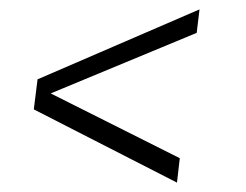

<svg xmlns="http://www.w3.org/2000/svg" viewBox="-20 -468 524 409"><path d="M52 -235 60 -299 405 -448 399 -398 88 -269 363 -131 357 -79Z"/></svg>

Font: Bellota Light
Style: Italic
Weight: 300
Italic angle: -7.5°
Designer: Kemie Guaida
Foundry: Kemie Guaida
Version: Version 4.001